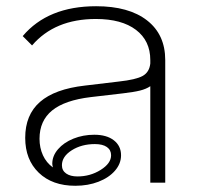

<svg xmlns="http://www.w3.org/2000/svg" viewBox="-20 -587 636 617"><path d="M511 -394V0H463V-310Q450 -301 430 -296Q410 -291 375 -287L272 -275Q188 -265 147.5 -232Q107 -199 107 -141Q107 -112 118 -88Q129 -64 150 -49Q148 -57 148 -61Q148 -86 166.5 -107.5Q185 -129 216 -141.5Q247 -154 283 -154Q323 -154 346 -136Q369 -118 369 -88Q369 -61 349.5 -38.5Q330 -16 296.5 -3Q263 10 222 10Q148 10 104.5 -32Q61 -74 61 -144Q61 -218 108.5 -259.5Q156 -301 253 -312L362 -325Q417 -331 438.5 -343Q460 -355 463 -383V-394Q463 -456 417 -491Q371 -526 288 -526Q156 -526 83 -441L53 -471Q134 -567 289 -567Q394 -567 452.5 -521.5Q511 -476 511 -394ZM179 -56Q179 -39 192.5 -29.5Q206 -20 229 -20Q270 -20 303.5 -41Q337 -62 337 -88Q337 -105 323.5 -114.5Q310 -124 285 -124Q242 -124 210.5 -104Q179 -84 179 -56Z"/></svg>

Font: KoHo Light
Style: Regular
Weight: 300
Version: Version 1.000; ttfautohint (v1.6)